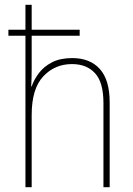

<svg xmlns="http://www.w3.org/2000/svg" viewBox="-20 -780 555 800"><path d="M112 -760V-656H312V-631H112V-495Q112 -472 111.5 -455.5Q111 -439 110 -420H112Q122 -449 142.5 -476Q163 -503 197 -520.5Q231 -538 281 -538Q355 -538 396 -492.5Q437 -447 437 -353V0H411V-351Q411 -437 376 -475Q341 -513 280 -513Q208 -513 160 -461.5Q112 -410 112 -301V0H86V-631H15V-656H86V-760Z"/></svg>

Font: Noto Sans Myanmar SemiCondensed Thin
Style: Regular
Weight: 100
Width: 4
Designer: Monotype Design Team
Foundry: Monotype Imaging Inc.
Version: Version 2.107; ttfautohint (v1.8.4.7-5d5b)